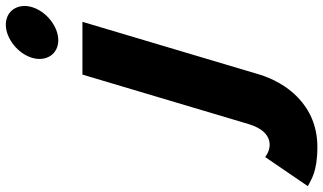

<svg xmlns="http://www.w3.org/2000/svg" viewBox="-262 -570 1085 644"><g transform="rotate(-90 280.0 -247.5)"><path d="M352.3 -513 186.1 45C171.8 93 146.3 115 116.3 115C94.3 115 75.7 100 75.7 100L-21.9 243C-0.1 254 25.6 275 109.6 275C250.6 275 325.9 170 353 79L529.3 -513ZM408.6 -682C394.3 -634 421.4 -594 467.4 -594C513.4 -594 564.3 -634 578.6 -682C592.9 -730 565.8 -770 519.8 -770C473.8 -770 422.9 -730 408.6 -682Z"/></g></svg>

Font: Hussar
Style: BdOblThree
Weight: 700
Foundry: Cannot Into Space Fonts
Version: Version 2.00